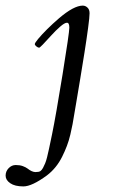

<svg xmlns="http://www.w3.org/2000/svg" viewBox="-92 -406 409 684"><path d="M91.3 -280.5Q51.5 -236.1 47.5 -236.1Q43.5 -236.1 37.7 -240.6Q32 -245.1 32 -249Q32 -252.9 44.1 -267.6Q56.2 -282.2 75.9 -301.9Q95.7 -321.5 117.9 -340.6Q170.9 -386 202.9 -386Q212.2 -386 219.6 -379Q227.1 -372.1 227.1 -358.8Q227.1 -345.5 221.9 -306.8Q216.8 -268.1 208.9 -218.4Q200.9 -168.7 193.7 -124.6Q186.5 -80.6 179.6 -40.5Q172.6 -0.5 170.9 10.7Q169.2 22 166.5 36.5Q163.8 51 158.6 73.4Q153.3 95.7 146.2 114.1Q139.2 132.6 129.4 152.3Q109.1 193.1 75 219Q21.7 258.1 -8.7 258.1Q-39.1 258.1 -55.5 246.7Q-72 235.4 -72 219.8Q-72 204.3 -61.2 193.1Q-50.3 181.9 -35.8 181.9Q-21.2 181.9 -10.7 185.8Q-0.2 189.7 5.9 194.3Q22 207 34.4 207Q46.9 207 51.9 203.5Q56.9 200 61.2 192.1Q65.4 184.3 68.8 176Q72.3 167.7 75.7 154.1Q80.6 135.3 93.6 71.7Q106.7 8.1 130.9 -141Q155 -290 155 -307.5Q155 -325 146.6 -325Q138.2 -325 122.2 -311Q106.2 -297.1 91.3 -280.5Z"/></svg>

Font: Fanwood Text
Style: Italic
Weight: 400
Italic angle: -9°
Version: Version 1.101